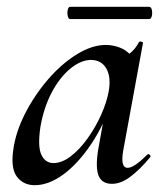

<svg xmlns="http://www.w3.org/2000/svg" viewBox="-20 -531 481 564"><path d="M82 13Q49 13 30 -11.5Q11 -36 19 -91Q26 -143 53.5 -197Q81 -251 120.5 -297Q160 -343 205 -371Q250 -399 291 -399Q310 -399 330 -392Q350 -385 364.5 -368.5Q379 -352 381 -326L327 -357Q342 -359 360 -373Q378 -387 388 -407Q390 -410 395.5 -408.5Q401 -407 400 -405L342 -89Q333 -38 355 -38Q365 -38 380 -48.5Q395 -59 413 -77Q416 -80 420 -76Q424 -72 421 -69Q390 -32 362.5 -11.5Q335 9 309 9Q280 9 270 -14Q260 -37 268 -89L293 -229L313 -246Q287 -166 248 -108Q209 -50 166 -18.5Q123 13 82 13ZM137 -52Q162 -52 188 -72Q214 -92 237 -124Q260 -156 276.5 -192.5Q293 -229 299 -261Q307 -304 292.5 -329.5Q278 -355 246 -355Q216 -354 185.5 -328.5Q155 -303 132 -259.5Q109 -216 99 -160Q90 -101 101.5 -76.5Q113 -52 137 -52ZM186 -475Q181 -475 179 -484Q177 -493 179 -502Q181 -511 186 -511H418Q424 -511 426 -502Q428 -493 426 -484Q424 -475 418 -475Z"/></svg>

Font: Cormorant Garamond Light SemiBold
Style: Italic
Weight: 600
Italic angle: -10°
Version: Version 4.001